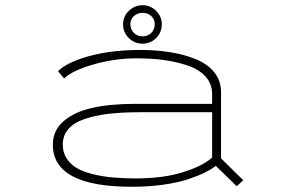

<svg xmlns="http://www.w3.org/2000/svg" viewBox="-20 -703 1090 734"><path d="M525.5 -536Q494.5 -536 472.5 -557.5Q450.5 -579 450.5 -610Q450.5 -640 472.5 -661.5Q494.5 -683 525.5 -683Q555 -683 576.8 -661.5Q598.5 -640 598.5 -610Q598.5 -579 576.8 -557.5Q555 -536 525.5 -536ZM525.5 -564Q545 -564 558.2 -577Q571.5 -590 571.5 -611Q571.5 -629.5 558 -641.8Q544.5 -654 525.5 -654Q506 -654 492.2 -641.8Q478.5 -629.5 478.5 -611Q478.5 -590 492 -577Q505.5 -564 525.5 -564ZM516 -512Q577.5 -512 630.2 -503.5Q683 -495 728 -477Q773 -459 799 -426.8Q825 -394.5 825 -351V-97.5L910 -14L885 9L805 -69Q788.5 -56 764.5 -44Q740.5 -32 702 -18.8Q663.5 -5.5 606.5 2.8Q549.5 11 483 11Q182 11 182 -150Q182 -204 222.8 -239.5Q263.5 -275 332.2 -290.5Q401 -306 497 -306H791V-343Q791 -382 766 -410Q741 -438 697.5 -452.5Q654 -467 606.5 -473.5Q559 -480 503 -480Q418 -480 336.8 -456.5Q255.5 -433 225 -403L202 -431Q236.5 -465.5 321.8 -488.8Q407 -512 516 -512ZM500 -21Q603.5 -21 679 -44.5Q754.5 -68 791 -101V-274H516Q446.5 -274 394.2 -267.8Q342 -261.5 301.8 -247.5Q261.5 -233.5 240.8 -209Q220 -184.5 220 -150Q220 -120 234.8 -97.2Q249.5 -74.5 274.2 -60.2Q299 -46 335.8 -37Q372.5 -28 412 -24.5Q451.5 -21 500 -21Z"/></svg>

Font: League Mono Extended Thin
Style: Regular
Weight: 100
Width: 9
Designer: Tyler Finck
Foundry: The League of Moveable Type / Tyler Finck
Version: Version 2.210